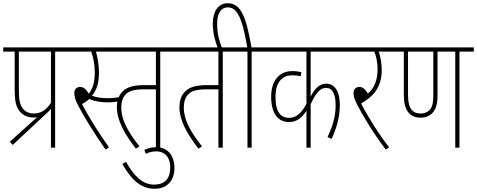

<svg xmlns="http://www.w3.org/2000/svg" viewBox="-20 -916 2959 1191"><path d="M41 -37 59 -17 272 -216C281 -223 289 -232 296 -241V0H322V-596H411V-622H0V-596H71V-363C71 -289 79 -256 100 -228C120 -202 150 -187 187 -187C195 -187 203 -188 210 -189ZM296 -596V-278C265 -232 234 -212 188 -212C160 -212 138 -223 123 -241C105 -263 97 -293 97 -359V-596Z M646 -307C605 -307 576 -313 551 -322C579 -357 594 -399 594 -467C594 -511 585 -564 575 -596H675V-622H399V-596H546C559 -561 568 -509 568 -468C568 -410 556 -365 531 -335C512 -365 496 -377 477 -377C457 -377 441 -363 441 -339C441 -317 447 -296 465 -261C497 -200 559 -96 635 12L656 -2C595 -88 531 -188 489 -271C504 -278 520 -289 534 -302C569 -286 614 -281 647 -281C678 -281 703 -284 726 -290L722 -315C699 -309 674 -307 646 -307Z M974 -596H1063V-622H663V-596H947V-388H878C795 -388 763 -371 740 -348C713 -321 705 -286 705 -252C705 -168 753 -85 823 6L845 -8C768 -105 732 -179 732 -249C732 -283 741 -307 752 -322C773 -349 802 -362 877 -362H947V0H974Z M875 14 885 38C905 28 927 23 951 23C993 23 1036 50 1036 124C1036 190 1004 229 936 229C863 229 810 174 762 88L739 101C793 196 851 255 939 255C1021 255 1062 199 1062 127C1062 44 1016 -3 950 -3C919 -3 897 5 875 14Z M1362 -596H1451V-622H1051V-596H1335V-388H1266C1183 -388 1151 -371 1128 -348C1101 -321 1093 -286 1093 -252C1093 -168 1141 -85 1211 6L1233 -8C1156 -105 1120 -179 1120 -249C1120 -283 1129 -307 1140 -322C1161 -349 1190 -362 1265 -362H1335V0H1362Z M1332 -615H1358C1339 -666 1327 -708 1327 -769C1327 -827 1346 -870 1394 -870C1446 -870 1481 -819 1514 -622H1439V-596H1515V0H1541V-596H1630V-622H1540C1507 -811 1475 -896 1392 -896C1330 -896 1300 -839 1300 -771C1300 -708 1315 -659 1332 -615Z M2143 -596V-622H1618V-596H1881V-272C1848 -209 1813 -185 1774 -185C1723 -185 1689 -218 1689 -316C1689 -403 1728 -449 1793 -449C1813 -449 1829 -447 1845 -443L1850 -468C1834 -472 1816 -475 1793 -475C1714 -475 1662 -417 1662 -316C1662 -204 1711 -159 1772 -159C1821 -159 1853 -185 1881 -229V0H1907V-269C1940 -343 1970 -371 2002 -371C2042 -371 2062 -334 2062 -262C2062 -187 2039 -123 2012 -66L2037 -54C2065 -116 2088 -184 2088 -265C2088 -358 2050 -397 2004 -397C1964 -397 1934 -370 1907 -317V-596Z M2394 -2C2334 -78 2266 -185 2220 -274C2284 -311 2348 -364 2348 -482C2348 -521 2340 -568 2329 -596H2427V-622H2131V-596H2301C2311 -575 2322 -540 2322 -484C2322 -414 2298 -365 2262 -336C2244 -365 2228 -377 2209 -377C2189 -377 2173 -363 2173 -339C2173 -319 2177 -304 2195 -268C2222 -214 2291 -96 2373 12Z M2830 -596H2919V-622H2415V-596H2485V-329C2485 -278 2494 -242 2513 -219C2529 -199 2554 -186 2589 -186C2617 -186 2639 -195 2655 -208C2685 -234 2694 -271 2694 -328V-596H2804V0H2830ZM2588 -212C2563 -212 2546 -220 2534 -234C2519 -252 2511 -281 2511 -332V-596H2668V-332C2668 -280 2663 -248 2639 -228C2627 -218 2610 -212 2588 -212Z"/></svg>

Font: Noto Sans Devanagari UI ExtraCondensed Thin
Style: Regular
Weight: 100
Width: 2
Designer: Jelle Bosma - Monotype Design Team
Foundry: Monotype Imaging Inc.
Version: Version 2.004